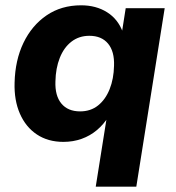

<svg xmlns="http://www.w3.org/2000/svg" viewBox="-20 -524 663 724"><path d="M341 180 383 -84H389Q371 -55 345.5 -33.5Q320 -12 288 -0.5Q256 11 219 11Q161 11 119 -17Q77 -45 55 -95.5Q33 -146 35 -212Q37 -297 68.5 -362.5Q100 -428 155.5 -466Q211 -504 286 -504Q342 -504 383.5 -478Q425 -452 443 -403L440 -404L454 -493H601L494 180ZM282 -104Q322 -104 350 -126.5Q378 -149 393.5 -188Q409 -227 410 -276Q412 -330 387.5 -359.5Q363 -389 317 -389Q278 -389 249.5 -367Q221 -345 205.5 -306Q190 -267 189 -217Q187 -163 211.5 -133.5Q236 -104 282 -104Z"/></svg>

Font: Nunito Sans 11pt ExtraBold
Style: Italic
Weight: 800
Italic angle: -9°
Version: Version 3.101;gftools[0.9.27]